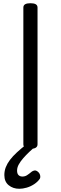

<svg xmlns="http://www.w3.org/2000/svg" viewBox="-20 -910 378 1192"><path d="M169 14Q147 14 136 7Q125 0 125 -14V-863Q125 -877 136 -883.5Q147 -890 169 -890Q191 -890 202 -883.5Q213 -877 213 -863V-14Q213 0 202 7Q191 14 169 14ZM100 262Q61 262 34 240Q7 218 7 177Q7 151 16 128Q25 105 42 82.5Q59 60 84.5 36.5Q110 13 144 -14L206 -15V-6Q183 13 162 33Q141 53 124 72.5Q107 92 96.5 111Q86 130 86 149Q86 168 95 177Q104 186 119 186Q135 186 147.5 178Q160 170 178 155Q185 150 194.5 148.5Q204 147 215 156Q226 165 229 178Q232 191 227 200Q214 219 192 233.5Q170 248 145.5 255Q121 262 100 262Z"/></svg>

Font: Playwrite GB J
Style: Regular
Weight: 400
Designer: Veronika Burian, José Scaglione
Foundry: TypeTogether
Version: Version 1.002